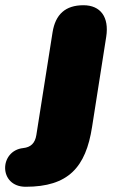

<svg xmlns="http://www.w3.org/2000/svg" viewBox="-127 -524 450 734"><path d="M-29 190C134 190 201 116 225 -39L279 -383C291 -459 257 -504 192 -504C123 -504 85 -469 74 -401L12 -8C7 24 -10 39 -38 42C-131 52 -133 190 -29 190Z"/></svg>

Font: SN Pro Black
Style: Italic
Weight: 900
Italic angle: -9°
Designer: Tobias Whetton
Foundry: Supernotes
Version: Version 1.001;Glyphs 3.2 (3249)